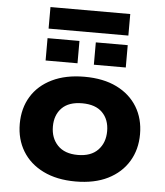

<svg xmlns="http://www.w3.org/2000/svg" viewBox="-58 -897 826 959"><g transform="rotate(5 355.5 -417.5)"><path d="M356 11Q262 11 194 -22.5Q126 -56 90 -115.5Q54 -175 54 -252Q54 -330 90 -389Q126 -448 194 -481Q262 -514 356 -514Q451 -514 518 -481Q585 -448 621 -389Q657 -330 657 -252Q657 -175 621 -115.5Q585 -56 518 -22.5Q451 11 356 11ZM356 -122Q422 -122 457 -158.5Q492 -195 492 -253Q492 -311 457.5 -346Q423 -381 356 -381Q289 -381 254.5 -346Q220 -311 220 -253Q220 -195 255 -158.5Q290 -122 356 -122ZM156 -738V-846H556V-738ZM155 -578V-690H315V-578ZM397 -578V-690H557V-578Z"/></g></svg>

Font: Nunito Sans 7pt SemiExpanded ExtraBold
Style: Regular
Weight: 800
Width: 6
Designer: Vernon Adams
Foundry: Vernon Adams
Version: Version 3.101;gftools[0.9.27]